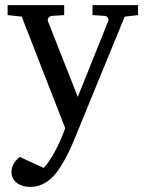

<svg xmlns="http://www.w3.org/2000/svg" viewBox="-20 -502 570 751"><path d="M467.8 -437 275.9 30.8Q271 43 262.2 63.5Q253.4 84 241.5 107.2Q229.5 130.4 215.1 152.8Q200.7 175.3 185.1 190.9Q167 209 145.3 219Q123.5 229 98.1 229Q80.6 229 66.9 224.4Q53.2 219.7 43.9 211.9Q34.7 204.1 29.8 193.6Q24.9 183.1 24.9 171.9Q24.9 154.8 32.5 140.4Q40 126 57.1 111.8L150.9 154.8Q163.1 142.6 175.8 122.8Q188.5 103 199.7 81.1Q210.9 59.1 220.2 37.4Q229.5 15.6 234.9 -1L64.9 -437L9.8 -442.9V-481.9H231V-442.9L183.1 -439.9Q174.8 -439 169.9 -432.6Q165 -426.3 168 -418L284.2 -123L402.8 -418Q406.2 -425.8 401.9 -432.4Q397.5 -439 389.2 -439.9L341.8 -442.9V-481.9H520V-442.9Z"/></svg>

Font: BabelStone Ogham Stemless
Style: Regular
Weight: 400
Designer: Andrew West
Foundry: BabelStone
Version: Version 2.02 March 14, 2022